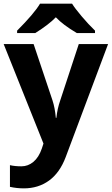

<svg xmlns="http://www.w3.org/2000/svg" viewBox="-20 -786 609 1046"><path d="M109.9 240.2Q71.3 240.2 34.2 231.9V113.8Q61 120.1 96.7 120.1Q132.8 120.1 162.1 95.7Q191.4 71.3 208 22.9L216.8 -3.9L0 -545.9H163.1L266.1 -238.8Q279.3 -198.7 284.2 -144H287.1Q292.5 -194.3 308.1 -238.8L409.2 -545.9H568.8L337.9 69.8Q305.7 155.3 247.1 197.8Q188.5 240.2 109.9 240.2ZM73.2 -606V-619.1Q165.5 -711.4 198.2 -766.1H372.6Q387.7 -741.2 424.8 -697.3Q461.9 -653.3 497.6 -619.1V-606H398.4Q321.8 -651.4 284.2 -691.9Q246.1 -652.3 172.4 -606Z"/></svg>

Font: OpenSans-Bold
Style: Bold
Weight: 700
Foundry: Ascender Corporation
Version: Version 1.10